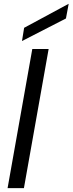

<svg xmlns="http://www.w3.org/2000/svg" viewBox="-20 -967 373 987"><path d="M19 0 146 -715H230L103 0ZM93 -756 104 -824 332 -947H333L319 -872Z"/></svg>

Font: DM Sans 28pt
Style: Italic
Weight: 400
Italic angle: -10°
Version: Version 4.004;gftools[0.9.30]